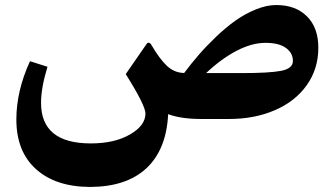

<svg xmlns="http://www.w3.org/2000/svg" viewBox="-20 -469 1313 756"><path d="M1133.3 -229Q1133.3 -260.3 1105.7 -280.3Q1078.1 -300.3 1025.4 -300.3Q971.7 -300.3 911.6 -269Q851.6 -237.8 791.5 -181.2H932.1Q1041.5 -181.2 1087.4 -190.2Q1133.3 -199.2 1133.3 -229ZM1233.4 -280.8Q1233.4 -197.8 1188 -133.8Q1142.6 -69.8 1062.5 -35.2Q982.4 -0.5 881.8 -0.5H773.4Q692.4 -0.5 642.1 -19.5Q635.3 119.6 556.9 193.1Q478.5 266.6 334.5 267.1Q199.2 266.6 121.8 197Q44.4 127.4 44.4 1.5Q44.4 -110.8 98.1 -228L167 -206.1Q141.6 -123.5 141.6 -64Q141.6 95.7 337.4 95.7Q430.7 95.7 491.7 60.5Q552.7 25.4 552.7 -22Q552.7 -53.7 475.1 -177.2L556.2 -294.4Q560.5 -301.8 566.2 -300.8Q571.8 -299.8 576.2 -292Q607.4 -238.3 636.5 -210.4Q665.5 -182.6 705.1 -181.6Q732.9 -218.8 762.7 -253.2Q792.5 -287.6 831.1 -324.5Q869.6 -361.3 907.2 -387.9Q944.8 -414.6 987.3 -431.9Q1029.8 -449.2 1067.9 -449.2Q1143.6 -449.2 1188.5 -404.8Q1233.4 -360.4 1233.4 -280.8Z"/></svg>

Font: Sahel FD-WOL
Style: Bold-FD-WOL
Weight: 700
Foundry: Saber Rastikerdar (saber.rastikerdar@gmail.com)
Version: Version 2.0.2